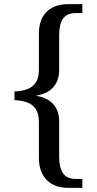

<svg xmlns="http://www.w3.org/2000/svg" viewBox="-20 -780 468 928"><path d="M312 128Q242 128 205 89Q168 50 168 -16V-190Q168 -231 152.5 -253.5Q137 -276 110 -285.5Q83 -295 50 -296V-338Q83 -339 110 -348.5Q137 -358 152.5 -380.5Q168 -403 168 -443V-617Q168 -685 205 -722.5Q242 -760 312 -760H378V-717H348Q304 -717 285 -690.5Q266 -664 266 -612V-441Q266 -392 238.5 -359.5Q211 -327 155 -318V-317Q212 -307 239 -275Q266 -243 266 -193V-20Q266 31 285 58Q304 85 348 85H378V128Z"/></svg>

Font: Noto Serif NP Hmong
Style: Regular
Weight: 400
Designer: Dalton Maag Ltd
Foundry: Dalton Maag Ltd
Version: Version 1.001